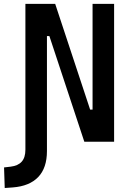

<svg xmlns="http://www.w3.org/2000/svg" viewBox="-58 -713 664 966"><path d="M-34.2 232.9 -37.6 129.4 -4.4 125.5Q32.7 121.1 51.3 100.3Q69.8 79.6 69.8 40V-89.8H178.2V46.9Q178.2 131.8 134.3 177.7Q90.3 223.6 6.3 230ZM366.2 0 190.4 -531.7H143.1V-693.4H219.7L395.5 -161.6H422.4V0ZM69.8 0V-693.4H178.2V0ZM407.7 0V-693.4H516.1V0Z"/></svg>

Font: Cascadia Mono Medium
Style: Regular
Weight: 500
Monospace: yes
Designer: Aaron Bell
Foundry: Saja Typeworks
Version: Version 2407.024